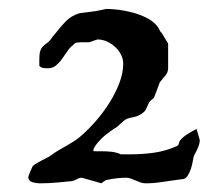

<svg xmlns="http://www.w3.org/2000/svg" viewBox="-20 -407 508 436"><path d="M44.4 -5.9Q44.9 -8.3 48.1 -15.9Q51.3 -23.4 53.7 -28.8Q55.7 -31.7 61.3 -35.2Q66.9 -38.6 73.5 -42Q80.1 -45.4 86.4 -48.6Q92.8 -51.8 95.7 -54.2Q104 -60.5 113 -65.7Q122.1 -70.8 131.3 -76.2Q140.6 -81.5 149.7 -87.4Q158.7 -93.3 166.5 -100.6Q181.6 -113.8 198.2 -132.8Q214.8 -151.9 228.5 -173.6Q242.2 -195.3 251 -218.3Q259.8 -241.2 259.8 -262.7Q259.8 -272.9 254.9 -282.7Q250 -292.5 241.9 -300Q233.9 -307.6 223.4 -312.5Q212.9 -317.4 201.2 -317.4L182.6 -311H164.1Q159.7 -311 154.8 -310.3Q149.9 -309.6 145.5 -304.2Q138.2 -298.8 132.3 -289.8Q126.5 -280.8 120.4 -272.5Q114.3 -264.2 106.9 -258.1Q99.6 -252 88.9 -252Q83.5 -252 78.1 -252.7Q72.8 -253.4 69.3 -257.8V-272Q69.3 -285.2 71.5 -291.5Q73.7 -297.9 77.6 -301.8Q81.5 -305.7 86.9 -309.3Q92.3 -313 98.1 -321.8L105 -330.1Q116.2 -344.7 128.7 -357.9Q141.1 -371.1 160.6 -377L197.8 -381.8L221.7 -386.7Q233.4 -386.7 249.3 -384.8Q265.1 -382.8 281.5 -378.4Q297.9 -374 312.5 -366.7Q327.1 -359.4 336.4 -348.6Q339.8 -344.2 342.3 -338.9Q344.7 -333.5 346.7 -333L361.8 -308.1V-252Q361.8 -242.7 355.2 -235.1Q348.6 -227.5 343.3 -220.7Q342.8 -220.2 342.3 -218.8Q341.8 -217.3 340.3 -213.4Q338.9 -209.5 336.4 -202.6Q334 -195.8 329.6 -185.1Q329.1 -184.1 328.6 -183.6Q327.6 -182.6 327.1 -182.6Q321.8 -179.2 319.3 -175.3Q316.9 -171.4 315.2 -167.2Q313.5 -163.1 311.5 -158.9Q309.6 -154.8 305.2 -151.4Q299.8 -147 294.9 -144.8Q290 -142.6 284.9 -141.4Q279.8 -140.1 274.7 -139.2Q269.5 -138.2 264.6 -135.3Q264.2 -135.3 261 -132.6Q257.8 -129.9 254.2 -126.5Q250.5 -123 247.1 -120.1Q243.7 -117.2 242.7 -116.7Q242.2 -116.7 238.3 -114.3Q234.4 -111.8 230 -108.4Q225.6 -105 221.7 -102.1Q217.8 -99.1 217.3 -98.6Q214.8 -96.7 210.4 -92.3Q206.1 -87.9 201.9 -83Q197.8 -78.1 194.8 -73.2Q191.9 -68.4 191.9 -65.9Q191.9 -63.5 194.8 -63.5H210.4Q223.1 -63.5 233.9 -62.3Q244.6 -61 254.4 -56.6H279.3Q305.2 -56.6 331.5 -60.5Q357.9 -64.5 381.3 -75.2Q385.7 -77.6 386.2 -81.1Q386.7 -84.5 388.7 -87.9Q395.5 -96.2 405.8 -102.5Q416 -108.9 426.3 -114.3L433.6 -89.4Q433.6 -81.1 429.9 -72.5Q426.3 -64 420.9 -54.2Q419.4 -50.8 418 -42Q416.5 -33.2 413.6 -23.9Q410.6 -14.6 405.8 -7.3Q400.9 0 393.1 0L384.8 1Q365.7 3.4 347.4 6.3Q329.1 9.3 310.5 9.3Q304.7 9.3 299.1 7.3Q293.5 5.4 288.1 2.9Q282.7 0.5 277.3 -1.5Q272 -3.4 266.6 -3.4Q256.3 -3.4 243.9 -2Q231.4 -0.5 223.1 1.5Q221.2 1.5 217 4.2Q212.9 6.8 210.4 9.3L166 -3.4Q160.2 -3.4 154.5 0Q148.9 3.4 142.1 4.4Q132.8 5.4 124.8 6.1Q116.7 6.8 108.2 7.6Q99.6 8.3 90.6 8.8Q81.5 9.3 70.3 9.3Q62 9.3 53.2 6.6Q44.4 3.9 44.4 -4.4Z"/></svg>

Font: IM FELL English SC
Style: Regular
Weight: 400
Designer: Igino Marini
Foundry: Igino Marini
Version: 3.00